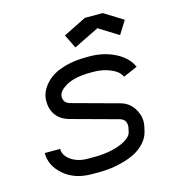

<svg xmlns="http://www.w3.org/2000/svg" viewBox="-105 -778 810 880"><g transform="rotate(-15 300.0 -338.0)"><path d="M107.4 -365.2Q107.4 -392.1 120.8 -417.2Q134.3 -442.4 160.9 -464.1Q187.5 -485.8 233.6 -499Q279.8 -512.2 338.9 -512.2H351.1Q418.5 -512.2 473.4 -484.4Q528.3 -456.5 548.3 -410.2L481 -380.9Q469.7 -407.2 432.4 -423.1Q395 -439 351.1 -439H338.9Q262.7 -439 221.7 -415.5Q180.7 -392.1 180.7 -366.2Q180.7 -336.9 209.5 -328.6L431.6 -268.1Q470.7 -257.8 492.4 -226.6Q514.2 -195.3 514.2 -160.2Q514.2 -150.9 512.2 -139.6L507.3 -117.2Q501 -87.9 480.7 -64.7Q460.4 -41.5 434.1 -27.3Q407.7 -13.2 375.2 -3.9Q342.8 5.4 313.7 8.8Q284.7 12.2 257.3 12.2H223.1Q141.6 12.2 90.3 -32.5Q39.1 -77.1 39.1 -137.2H112.3Q112.3 -106 144 -83.5Q175.8 -61 223.1 -61H257.3Q299.8 -61 339.1 -69.8Q378.4 -78.6 405.3 -95Q432.1 -111.3 436 -131.8L439 -146Q440.9 -151.9 440.9 -160.2Q440.9 -189.5 412.1 -197.8L189.9 -258.3Q148.9 -269.5 128.2 -297.1Q107.4 -324.7 107.4 -365.2ZM461.9 -688 551.8 -632.3 512.7 -569.8 420.4 -627.4 300.3 -568.4 268.1 -633.8 377 -688Z"/></g></svg>

Font: Anka/Coder
Style: Italic
Weight: 400
Italic angle: -12°
Monospace: yes
Version: Version 001.100